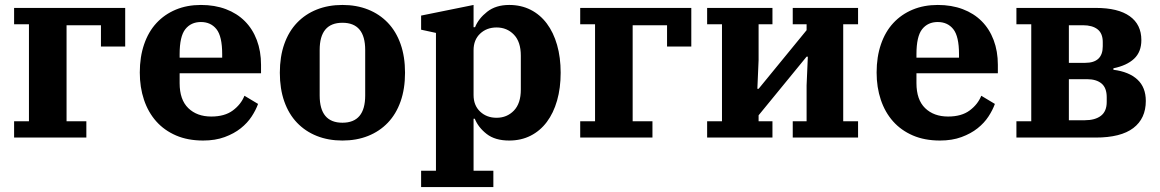

<svg xmlns="http://www.w3.org/2000/svg" viewBox="-20 -556 4690 776"><path d="M37 -66H97V-458H37V-524H486V-368H388V-454H249V-66H329V0H37Z M801 12Q739 12 691.5 -8.5Q644 -29 611.5 -65.5Q579 -102 562 -152.5Q545 -203 545 -263Q545 -326 562.5 -377Q580 -428 612.5 -463Q645 -498 690.5 -517Q736 -536 792 -536Q848 -536 893 -519Q938 -502 969.5 -470.5Q1001 -439 1018 -394Q1035 -349 1035 -294V-260H706V-220Q706 -153 741 -119Q776 -85 834 -85Q888 -85 921 -109.5Q954 -134 968 -169L1023 -136Q1014 -111 997 -85Q980 -59 953 -37.5Q926 -16 888 -2Q850 12 801 12ZM706 -323H878V-337Q878 -409 855 -438Q832 -467 792 -467Q752 -467 729 -438Q706 -409 706 -337Z M1364 -60Q1456 -60 1456 -170V-354Q1456 -464 1364 -464Q1272 -464 1272 -354V-170Q1272 -60 1364 -60ZM1364 12Q1307 12 1260.5 -6.5Q1214 -25 1180.5 -60Q1147 -95 1129 -146Q1111 -197 1111 -262Q1111 -327 1129 -378Q1147 -429 1180.5 -464Q1214 -499 1260.5 -517.5Q1307 -536 1364 -536Q1421 -536 1467.5 -517.5Q1514 -499 1547.5 -464Q1581 -429 1599 -378Q1617 -327 1617 -262Q1617 -197 1599 -146Q1581 -95 1547.5 -60Q1514 -25 1467.5 -6.5Q1421 12 1364 12Z M1682 134H1742V-423L1682 -436V-493L1894 -536V-446H1900Q1914 -481 1949 -508.5Q1984 -536 2038 -536Q2086 -536 2124.5 -516.5Q2163 -497 2190 -461Q2217 -425 2231.5 -374.5Q2246 -324 2246 -262Q2246 -200 2231.5 -149.5Q2217 -99 2190 -63Q2163 -27 2124.5 -7.5Q2086 12 2038 12Q1981 12 1947 -14.5Q1913 -41 1899 -76H1894V134H1974V200H1682ZM1987 -80Q2029 -80 2057 -109Q2085 -138 2085 -194V-331Q2085 -387 2057 -416Q2029 -445 1987 -445Q1947 -445 1920.5 -420Q1894 -395 1894 -353V-172Q1894 -130 1920.5 -105Q1947 -80 1987 -80Z M2325 -66H2385V-458H2325V-524H2774V-368H2676V-454H2537V-66H2617V0H2325Z M2838 -66H2898V-458H2838V-524H3102V-458H3046V-313L3041 -197H3046L3240 -434V-458H3184V-524H3448V-458H3388V-66H3448V0H3184V-66H3240V-211L3245 -327H3240L3046 -90V-66H3102V0H2838Z M3779 12Q3717 12 3669.5 -8.5Q3622 -29 3589.5 -65.5Q3557 -102 3540 -152.5Q3523 -203 3523 -263Q3523 -326 3540.5 -377Q3558 -428 3590.5 -463Q3623 -498 3668.5 -517Q3714 -536 3770 -536Q3826 -536 3871 -519Q3916 -502 3947.5 -470.5Q3979 -439 3996 -394Q4013 -349 4013 -294V-260H3684V-220Q3684 -153 3719 -119Q3754 -85 3812 -85Q3866 -85 3899 -109.5Q3932 -134 3946 -169L4001 -136Q3992 -111 3975 -85Q3958 -59 3931 -37.5Q3904 -16 3866 -2Q3828 12 3779 12ZM3684 -323H3856V-337Q3856 -409 3833 -438Q3810 -467 3770 -467Q3730 -467 3707 -438Q3684 -409 3684 -337Z M4088 -66H4148V-458H4088V-524H4409Q4499 -524 4546 -490.5Q4593 -457 4593 -394Q4593 -346 4563.5 -318.5Q4534 -291 4480 -280V-274Q4543 -266 4577 -234.5Q4611 -203 4611 -148Q4611 -77 4560.5 -38.5Q4510 0 4408 0H4088ZM4364 -70Q4406 -70 4429.5 -88Q4453 -106 4453 -144V-163Q4453 -201 4432 -218.5Q4411 -236 4373 -236H4300V-70ZM4366 -302Q4437 -302 4437 -369V-386Q4437 -421 4416 -437.5Q4395 -454 4357 -454H4300V-302Z"/></svg>

Font: IBM Plex Serif
Style: Bold
Weight: 700
Designer: Mike Abbink, Paul van der Laan, Pieter van Rosmalen
Foundry: Bold Monday
Version: Version 2.008